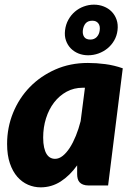

<svg xmlns="http://www.w3.org/2000/svg" viewBox="-20 -797 570 825"><path d="M335.5 -420Q297.5 -420 266.2 -403Q235 -386 212.5 -356.8Q190 -327.5 177.8 -288.8Q165.5 -250 165.5 -206Q165.5 -181 169.5 -163.5Q173.5 -146 180.2 -135.2Q187 -124.5 196.2 -119.5Q205.5 -114.5 216.5 -114.5Q233.5 -114.5 249.5 -127.2Q265.5 -140 279.8 -162Q294 -184 306 -213.5Q318 -243 326.5 -276.5L345 -420ZM311.5 -86.5Q280 -42.5 240.8 -17.2Q201.5 8 154.5 8Q126.5 8 100.5 -3.2Q74.5 -14.5 54.5 -37.2Q34.5 -60 22.5 -95.2Q10.5 -130.5 10.5 -178.5Q10.5 -249 36.2 -312.2Q62 -375.5 108.2 -423Q154.5 -470.5 218 -498.5Q281.5 -526.5 357.5 -526.5Q394.5 -526.5 432.5 -521.5Q470.5 -516.5 507.5 -503.5L444.5 0H361.5Q347 0 337.2 -3.8Q327.5 -7.5 321.8 -14Q316 -20.5 313.8 -29.5Q311.5 -38.5 311.5 -49ZM259.5 -667Q262.5 -692 273.8 -712.2Q285 -732.5 302 -747Q319 -761.5 340.2 -769.2Q361.5 -777 383.5 -777Q406 -777 425.8 -769.2Q445.5 -761.5 459.8 -747Q474 -732.5 481 -712.2Q488 -692 485 -667Q482 -642.5 470.5 -622.8Q459 -603 441.8 -589Q424.5 -575 403 -567.2Q381.5 -559.5 358.5 -559.5Q336.5 -559.5 317.2 -567.2Q298 -575 284.2 -589Q270.5 -603 263.5 -622.8Q256.5 -642.5 259.5 -667ZM336 -667Q334 -649.5 341.8 -638.2Q349.5 -627 368.5 -627Q385 -627 395.8 -638.2Q406.5 -649.5 408.5 -667Q411 -686 402.2 -697Q393.5 -708 377 -708Q358 -708 348.2 -697Q338.5 -686 336 -667Z"/></svg>

Font: Lato ExtraBold
Style: Italic
Weight: 800
Italic angle: -7°
Designer: Lukasz Dziedzic with Adam Twardoch and Botio Nikoltchev
Foundry: tyPoland Lukasz Dziedzic
Version: Version 2.015; 2015-08-06; http://www.latofonts.com/